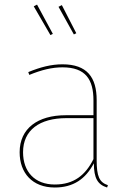

<svg xmlns="http://www.w3.org/2000/svg" viewBox="-20 -809 564 838"><path d="M141.7 -788.9 127.3 -781.4 200.1 -655.9 210.7 -661.1ZM249.9 -786.7 235.4 -779.3 302.4 -658.7 313 -664ZM401.9 -110V-372C401.9 -471.4 360.1 -528.3 252.7 -528.3C204.1 -528.3 157.1 -516.4 103.4 -494.3L107.9 -482C160.7 -503.7 206.7 -515.1 252.7 -515.1C353.6 -515.1 387.9 -462.1 387.9 -370.7V-306.1H267.3C144.3 -306.1 65.7 -248.1 65.7 -144.6C65.7 -53.8 121.3 9.4 219.1 9.4C299.7 9.4 353.3 -27.5 389.6 -96.2C390.1 -30.9 405.8 -3.7 447.4 9.4L451 -0.7C413.6 -13.3 401.9 -39.1 401.9 -110ZM219.1 -3.7C131.3 -3.7 80.6 -60 80.6 -144.6C80.6 -241 152.6 -293.4 269.9 -293.4H387.9V-114.5C352.8 -44.3 302.3 -3.7 219.1 -3.7Z"/></svg>

Font: Fira Sans Hair
Style: Regular
Weight: 100
Designer: bBox Type GmbH & Carrois Corporate GbR & Edenspiekermann AG
Foundry: bBox Type GmbH & Carrois Corporate GbR & Edenspiekermann AG
Version: Version 4.300;PS 004.300;hotconv 1.0.88;makeotf.lib2.5.64775